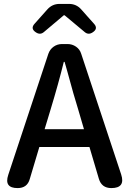

<svg xmlns="http://www.w3.org/2000/svg" viewBox="-20 -961 662 981"><path d="M70 0Q0 0 22 -67L227 -686Q235 -709 254 -722.5Q273 -736 297 -736H325Q349 -736 368.5 -722.5Q388 -709 395 -686L599 -70Q622 0 549 0Q499 0 485 -48L437 -210H309H181L132 -46Q119 0 70 0ZM208 -301H308H409L380 -400Q359 -466 322 -603Q314 -631 310 -645H306Q279 -535 238 -400ZM163 -796Q134 -815 157 -840L222 -913Q247 -941 284 -941H333Q370 -941 395 -913L426 -878L460 -840Q483 -815 454 -796Q432 -781 413 -797L310 -883H306L204 -797Q185 -781 163 -796Z"/></svg>

Font: GenSenRounded JP M
Style: Regular
Weight: 500
Version: Version 1.501;PS 1;hotconv 16.6.51;makeotf.lib2.5.65220